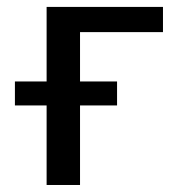

<svg xmlns="http://www.w3.org/2000/svg" viewBox="-20 -527 499 547"><path d="M112.8 -294.9V-507.3H444.3V-435.5H208V-294.9H313.5V-226.6H208V0H112.8V-226.6H22.5V-294.9Z"/></svg>

Font: Lato-Medium
Style: Regular
Weight: 500
Designer: Lukasz Dziedzic
Foundry: tyPoland Lukasz Dziedzic
Version: Version 2.006; 2014-01-15